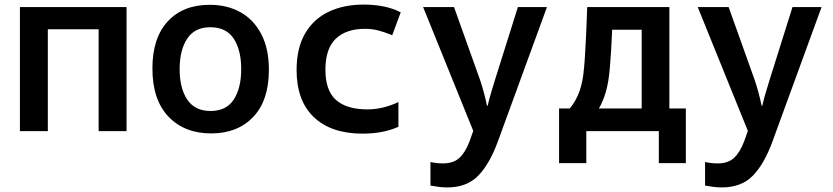

<svg xmlns="http://www.w3.org/2000/svg" viewBox="-20 -573 3640 839"><path d="M67 0V-542H533V0H411V-445H189V0Z M903 10Q786 10 716 -63.5Q646 -137 646 -274Q646 -407 713 -479.5Q780 -552 896 -552Q973 -552 1031 -519.5Q1089 -487 1122 -423.5Q1155 -360 1155 -268Q1155 -134 1086.5 -62Q1018 10 903 10ZM900 -88Q969 -88 1001.5 -138Q1034 -188 1034 -271Q1034 -355 1001 -404.5Q968 -454 899 -454Q831 -454 798 -404Q765 -354 765 -271Q765 -187 798.5 -137.5Q832 -88 900 -88Z M1565 11Q1427 11 1351.5 -61Q1276 -133 1276 -267Q1276 -362 1312.5 -425.5Q1349 -489 1415 -521Q1481 -553 1569 -553Q1617 -553 1658 -544.5Q1699 -536 1731 -519L1694 -419Q1660 -433 1633 -440Q1606 -447 1575 -447Q1492 -447 1447 -403.5Q1402 -360 1402 -268Q1402 -177 1448.5 -136Q1495 -95 1586 -95Q1653 -95 1721 -127V-19Q1654 11 1565 11Z M1934 246Q1915 246 1896.5 243.5Q1878 241 1861 238V135Q1889 141 1916 141Q1962 141 1988 116.5Q2014 92 2032 44L2048 -1L1829 -542H1964L2078 -223Q2086 -199 2094 -170Q2102 -141 2108 -111H2111Q2118 -142 2126.5 -169.5Q2135 -197 2143 -224L2243 -542H2370L2156 44Q2120 143 2070 194.5Q2020 246 1934 246Z M2423 140V-99H2470Q2497 -132 2512 -173.5Q2527 -215 2532 -275Q2535 -306 2537 -342.5Q2539 -379 2541.5 -427Q2544 -475 2546 -542H2905V-99H2977V140H2859V0H2542V140ZM2645 -278Q2640 -215 2627.5 -172Q2615 -129 2597 -99H2784V-443H2655Q2653 -395 2650.5 -353Q2648 -311 2645 -278Z M3134 246Q3115 246 3096.5 243.5Q3078 241 3061 238V135Q3089 141 3116 141Q3162 141 3188 116.5Q3214 92 3232 44L3248 -1L3029 -542H3164L3278 -223Q3286 -199 3294 -170Q3302 -141 3308 -111H3311Q3318 -142 3326.5 -169.5Q3335 -197 3343 -224L3443 -542H3570L3356 44Q3320 143 3270 194.5Q3220 246 3134 246Z"/></svg>

Font: Noto Sans Mono SemiBold
Style: Regular
Weight: 600
Designer: Monotype Design Team
Foundry: Monotype Imaging Inc.
Version: Version 2.014; ttfautohint (v1.8.4.7-5d5b)